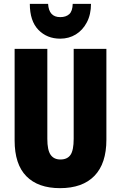

<svg xmlns="http://www.w3.org/2000/svg" viewBox="-20 -968 628 998"><path d="M533 -242Q533 -118 471 -54Q409 10 292 10Q178 10 117 -52Q56 -114 56 -238V-714H226V-246Q226 -188 243 -163.5Q260 -139 294 -139Q330 -139 346.5 -163Q363 -187 363 -247V-714H533ZM453 -948Q453 -893 431.5 -852Q410 -811 374 -789Q338 -767 293 -767Q224 -767 179.5 -813Q135 -859 135 -948H230Q234 -879 293 -879Q323 -879 340 -894.5Q357 -910 358 -948Z"/></svg>

Font: Noto Sans Thai Looped ExtraCondensed Black
Style: Regular
Weight: 900
Width: 2
Designer: Sasikarn Vongin, Ben Mitchell
Foundry: The Fontpad Ltd
Version: Version 1.001; ttfautohint (v1.8.4.7-5d5b)